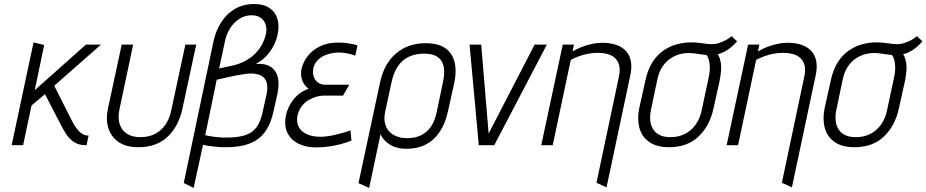

<svg xmlns="http://www.w3.org/2000/svg" viewBox="-20 -723 4613 956"><path d="M340 -118 250 -296 483 -501H408L153 -274L200 -499L147 -512L38 0H95L137 -198L204 -254L278 -111Q292 -83 308 -57.5Q324 -32 348 -16Q372 0 408 0H411L421 -48H418Q405 -48 391.5 -55.5Q378 -63 365 -79Q352 -95 340 -118Z M889 -185 957 -501H903L833 -175Q825 -134 804.5 -103.5Q784 -73 752.5 -56.5Q721 -40 678 -40Q638 -40 612 -57Q586 -74 576 -104.5Q566 -135 574 -175L643 -501H586L518 -185Q506 -131 519 -87Q532 -43 569.5 -16.5Q607 10 669 10Q761 10 816 -43.5Q871 -97 889 -185Z M1044 -522 895 188 944 213 991 -2Q1003 1 1016.5 3Q1030 5 1043.5 6.5Q1057 8 1068.5 9Q1080 10 1089 10Q1137 11 1178 4Q1219 -3 1252 -22.5Q1285 -42 1307.5 -78Q1330 -114 1342 -169L1361 -254Q1372 -306 1363 -339.5Q1354 -373 1330 -389Q1306 -405 1270 -405H1254Q1289 -424 1311 -449.5Q1333 -475 1345 -500.5Q1357 -526 1361 -546Q1372 -592 1362 -627Q1352 -662 1322.5 -682.5Q1293 -703 1246 -703Q1190 -703 1148.5 -678Q1107 -653 1081 -611.5Q1055 -570 1044 -522ZM1102 -526Q1109 -556 1127 -584Q1145 -612 1172.5 -629.5Q1200 -647 1233 -647Q1262 -647 1280 -633Q1298 -619 1304 -596Q1310 -573 1302 -545Q1295 -520 1282 -497Q1269 -474 1248.5 -454Q1228 -434 1201 -419.5Q1174 -405 1140 -397L1071 -382ZM1002 -50 1059 -326 1117 -339Q1133 -343 1154 -347Q1175 -351 1196 -354Q1217 -357 1233 -357Q1247 -357 1263 -353Q1279 -349 1291.5 -338.5Q1304 -328 1309 -307Q1314 -286 1307 -252L1290 -176Q1283 -140 1271.5 -114Q1260 -88 1240 -71Q1220 -54 1187.5 -46Q1155 -38 1105 -38Q1086 -38 1069.5 -39.5Q1053 -41 1040.5 -42.5Q1028 -44 1019.5 -46Q1011 -48 1006.5 -49Q1002 -50 1002 -50Z M1749 -446 1760 -497Q1734 -505 1710 -508Q1686 -511 1663 -511Q1610 -511 1571.5 -491.5Q1533 -472 1510.5 -441.5Q1488 -411 1481 -379Q1477 -358 1480.5 -339Q1484 -320 1493.5 -305.5Q1503 -291 1517 -281Q1470 -265 1440.5 -226.5Q1411 -188 1403 -145Q1394 -95 1412 -60Q1430 -25 1467.5 -7Q1505 11 1553 11Q1583 11 1614 7Q1645 3 1675 -5Q1705 -13 1730 -23L1725 -74Q1706 -67 1686.5 -61.5Q1667 -56 1648 -51.5Q1629 -47 1610.5 -44.5Q1592 -42 1575 -42Q1534 -42 1506 -55.5Q1478 -69 1466.5 -93Q1455 -117 1461 -146Q1467 -174 1482 -193.5Q1497 -213 1516.5 -224.5Q1536 -236 1555.5 -241.5Q1575 -247 1589 -247H1688L1719 -301H1600Q1577 -301 1562 -313Q1547 -325 1541.5 -343.5Q1536 -362 1540 -382Q1544 -400 1554.5 -414.5Q1565 -429 1583 -440Q1601 -451 1627 -457Q1644 -461 1662.5 -461.5Q1681 -462 1702.5 -458.5Q1724 -455 1749 -446Z M2211 -171 2242 -311Q2261 -403 2225 -455.5Q2189 -508 2100 -508Q2012 -508 1952 -457Q1892 -406 1872 -311L1765 189L1818 213L1875 -56Q1880 -41 1892 -27.5Q1904 -14 1920.5 -3.5Q1937 7 1958 12.5Q1979 18 2002 18Q2058 18 2100 -3.5Q2142 -25 2170 -67.5Q2198 -110 2211 -171ZM2185 -311 2154 -163Q2145 -120 2125.5 -92Q2106 -64 2076.5 -49.5Q2047 -35 2008 -35Q1980 -35 1956.5 -43.5Q1933 -52 1917.5 -69Q1902 -86 1896.5 -111Q1891 -136 1898 -168L1929 -311Q1939 -360 1960.5 -392Q1982 -424 2015 -440Q2048 -456 2092 -456Q2134 -456 2158 -440Q2182 -424 2189 -392Q2196 -360 2185 -311Z M2318 -501 2364 0H2441L2703 -501H2642L2413 -58L2376 -501Z M3062 -343 2950 187 3000 210 3118 -346Q3125 -378 3123 -404Q3121 -430 3110.5 -449.5Q3100 -469 3081.5 -482.5Q3063 -496 3037 -503Q3011 -510 2978 -510Q2954 -510 2928 -504.5Q2902 -499 2877.5 -489.5Q2853 -480 2831 -467L2838 -501H2782L2675 0H2732L2822 -425Q2845 -437 2867 -444.5Q2889 -452 2911.5 -456Q2934 -460 2957 -460Q2981 -460 3003 -454.5Q3025 -449 3040.5 -435.5Q3056 -422 3062.5 -399.5Q3069 -377 3062 -343Z M3650 -517 3623 -543Q3604 -527 3580 -516.5Q3556 -506 3539 -504Q3525 -502 3506 -504Q3487 -506 3465.5 -509Q3444 -512 3420 -512Q3387 -512 3352 -503Q3317 -494 3285 -472.5Q3253 -451 3229 -414Q3205 -377 3193 -320L3163 -185Q3152 -131 3163.5 -87Q3175 -43 3212 -16.5Q3249 10 3311 10Q3403 10 3459 -44Q3515 -98 3533 -185L3563 -320Q3574 -376 3569.5 -406.5Q3565 -437 3554 -453Q3570 -457 3586 -465Q3602 -473 3618 -486Q3634 -499 3650 -517ZM3508 -334 3474 -175Q3466 -134 3444.5 -103.5Q3423 -73 3391 -56.5Q3359 -40 3317 -40Q3278 -40 3253.5 -57Q3229 -74 3221 -104.5Q3213 -135 3221 -175L3253 -327Q3261 -365 3278 -390.5Q3295 -416 3317 -431Q3339 -446 3362.5 -452.5Q3386 -459 3408 -459Q3424 -459 3439.5 -457Q3455 -455 3470 -452.5Q3485 -450 3498 -449Q3502 -444 3505.5 -436.5Q3509 -429 3511 -419Q3513 -409 3514 -396.5Q3515 -384 3513.5 -368.5Q3512 -353 3508 -334Z M3985 -343 3873 187 3923 210 4041 -346Q4048 -378 4046 -404Q4044 -430 4033.5 -449.5Q4023 -469 4004.5 -482.5Q3986 -496 3960 -503Q3934 -510 3901 -510Q3877 -510 3851 -504.5Q3825 -499 3800.5 -489.5Q3776 -480 3754 -467L3761 -501H3705L3598 0H3655L3745 -425Q3768 -437 3790 -444.5Q3812 -452 3834.5 -456Q3857 -460 3880 -460Q3904 -460 3926 -454.5Q3948 -449 3963.5 -435.5Q3979 -422 3985.5 -399.5Q3992 -377 3985 -343Z M4573 -517 4546 -543Q4527 -527 4503 -516.5Q4479 -506 4462 -504Q4448 -502 4429 -504Q4410 -506 4388.5 -509Q4367 -512 4343 -512Q4310 -512 4275 -503Q4240 -494 4208 -472.5Q4176 -451 4152 -414Q4128 -377 4116 -320L4086 -185Q4075 -131 4086.5 -87Q4098 -43 4135 -16.5Q4172 10 4234 10Q4326 10 4382 -44Q4438 -98 4456 -185L4486 -320Q4497 -376 4492.5 -406.5Q4488 -437 4477 -453Q4493 -457 4509 -465Q4525 -473 4541 -486Q4557 -499 4573 -517ZM4431 -334 4397 -175Q4389 -134 4367.5 -103.5Q4346 -73 4314 -56.5Q4282 -40 4240 -40Q4201 -40 4176.5 -57Q4152 -74 4144 -104.5Q4136 -135 4144 -175L4176 -327Q4184 -365 4201 -390.5Q4218 -416 4240 -431Q4262 -446 4285.5 -452.5Q4309 -459 4331 -459Q4347 -459 4362.5 -457Q4378 -455 4393 -452.5Q4408 -450 4421 -449Q4425 -444 4428.5 -436.5Q4432 -429 4434 -419Q4436 -409 4437 -396.5Q4438 -384 4436.5 -368.5Q4435 -353 4431 -334Z"/></svg>

Font: Advent Pro
Style: Italic
Weight: 400
Italic angle: -12°
Designer: VivaRado, Andreas Kalpakidis
Foundry: VivaRado, Andreas Kalpakidis
Version: Version 3.000